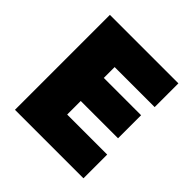

<svg xmlns="http://www.w3.org/2000/svg" viewBox="-183 -850 1001 1001"><g transform="rotate(45 317.5 -350.0)"><path d="M222 0H575V-175H222ZM222 -525H575V-700H222ZM222 -275H555V-445H222ZM70 -700V0H280V-700Z"/></g></svg>

Font: Jost Black
Style: Regular
Weight: 900
Version: Version 3.710